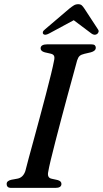

<svg xmlns="http://www.w3.org/2000/svg" viewBox="-20 -916 501 936"><path d="M215.5 -80.5Q208 -49 232.5 -44.5L260 -38.5Q279.5 -33.5 279.5 -19.5Q279.5 0 250 0H37Q22.5 0 17.5 -5Q12.5 -10 12.5 -18Q11.5 -34 34.5 -39.5L64.5 -45Q92.5 -50 103.5 -82Q109 -104.5 120.2 -145.8Q131.5 -187 145.8 -239.5Q160 -292 175.2 -348.2Q190.5 -404.5 204.2 -457.5Q218 -510.5 228.5 -553.2Q239 -596 243.5 -620.5Q247 -635.5 243.5 -643.5Q240 -651.5 226.5 -654.5L198 -661Q178 -666.5 178 -680.5Q178 -700 212.5 -700H423Q437 -700 442 -695.5Q447 -691 447 -683.5Q447 -667.5 423 -661L391 -653.5Q376 -650 368.5 -643.5Q361 -637 356 -621.5Q349 -596 336.8 -550.8Q324.5 -505.5 309.2 -450Q294 -394.5 278.8 -336.5Q263.5 -278.5 250 -226.2Q236.5 -174 227.2 -135.2Q218 -96.5 215.5 -80.5ZM453 -750Q440.5 -742 426 -752.5L339.5 -817.5L219 -752.5Q199 -742 191 -750Q187.5 -753.5 189 -759.8Q190.5 -766 199.5 -773L318 -874Q330.5 -884 340 -889.8Q349.5 -895.5 361 -895.5Q372.5 -895.5 378.8 -889.8Q385 -884 391.5 -874L457.5 -773Q462.5 -766 460.2 -759.8Q458 -753.5 453 -750Z"/></svg>

Font: Fraunces 9pt S000
Style: Italic
Weight: 400
Italic angle: -16°
Version: Version 1.000; ttfautohint (v1.8.3)